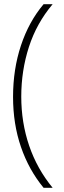

<svg xmlns="http://www.w3.org/2000/svg" viewBox="-20 -734 304 912"><path d="M42 -274Q42 -405 79.5 -518Q117 -631 187 -714H230Q154 -624 117.5 -511.5Q81 -399 81 -275Q81 -152 118.5 -42Q156 68 230 158H187Q117 73 79.5 -36Q42 -145 42 -274Z"/></svg>

Font: Noto Sans Arabic UI XLt
Style: Regular
Weight: 200
Designer: Monotype Design Team, Nadine Chahine and Nizar Qandah
Foundry: Monotype Imaging Inc.
Version: Version 2.010; ttfautohint (v1.8.4.7-5d5b)